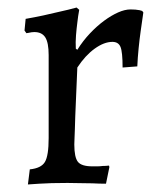

<svg xmlns="http://www.w3.org/2000/svg" viewBox="-20 -485 423 509"><path d="M59 -36Q89 -39 99 -55.5Q109 -72 109 -119V-339Q109 -372 100 -386Q91 -400 71 -400Q64 -400 56 -398Q52 -397 50 -397L45 -404L48 -435Q71 -439 94.5 -444Q118 -449 138 -454Q161 -459 183 -465L190 -459Q187 -443 185 -425Q183 -410 181.5 -391.5Q180 -373 181 -356L185 -353Q200 -377 218.5 -396.5Q237 -416 256 -430Q275 -444 293 -452Q311 -460 326 -460Q340 -460 350 -458Q354 -457 357 -456L360 -452L353 -403Q350 -382 347.5 -357Q345 -332 344 -309L305 -306Q305 -347 299.5 -360.5Q294 -374 278 -374Q256 -374 231 -356Q206 -338 185 -306Q183 -254 181 -212Q180 -194 179.5 -176Q179 -158 178.5 -143Q178 -128 177.5 -117Q177 -106 177 -102Q177 -68 186.5 -56Q196 -44 225 -44Q230 -44 237.5 -44Q245 -44 252 -45Q260 -45 269 -46L270 -42L261 2Q243 2 225 1Q209 1 191 0.5Q173 0 159 0Q136 0 117 0.5Q98 1 84 2Q67 3 54 4L59 -36Z"/></svg>

Font: Alegreya
Style: Regular
Weight: 400
Designer: Juan Pablo del Peral
Foundry: Juan Pablo del Peral
Version: Version 1.003